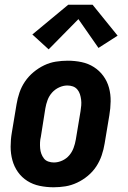

<svg xmlns="http://www.w3.org/2000/svg" viewBox="-20 -785 540 813"><path d="M207 8Q177 8 148 2Q119 -4 95.5 -19Q72 -34 56 -56.5Q40 -79 32.5 -106.5Q25 -134 25 -164Q25 -194 30 -223L50 -343Q54 -368 62.5 -393Q71 -418 86 -440Q101 -462 122 -479.5Q143 -497 167 -508.5Q191 -520 216.5 -524Q242 -528 267 -528Q297 -528 325.5 -522Q354 -516 377.5 -501Q401 -486 417.5 -463.5Q434 -441 441.5 -413.5Q449 -386 448.5 -356Q448 -326 443 -297L423 -177Q419 -152 410.5 -127Q402 -102 387.5 -80Q373 -58 352 -40.5Q331 -23 306.5 -11.5Q282 0 257 4Q232 8 207 8ZM208 -97Q226 -97 243.5 -105Q261 -113 273 -127Q285 -141 291.5 -158.5Q298 -176 301 -194L321 -314Q323 -326 324 -338.5Q325 -351 323.5 -363Q322 -375 318.5 -386Q315 -397 307.5 -406Q300 -415 289 -419Q278 -423 265 -423Q248 -423 230.5 -415Q213 -407 200.5 -393Q188 -379 181.5 -361.5Q175 -344 172 -326L153 -206Q150 -194 149.5 -181.5Q149 -169 150 -157Q151 -145 155 -134Q159 -123 166 -114Q173 -105 184.5 -101Q196 -97 208 -97ZM186 -576 117 -639 269 -765H372L478 -634L397 -582L312 -704Z"/></svg>

Font: Iosevka SS04 Extrabold Oblique
Style: Regular
Weight: 800
Italic angle: -9°
Monospace: yes
Designer: Belleve Invis
Foundry: Belleve Invis
Version: Version 19.0.0; ttfautohint (v1.8.4)